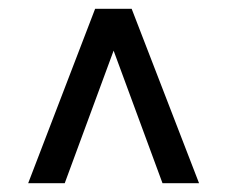

<svg xmlns="http://www.w3.org/2000/svg" viewBox="-20 -720 516 436"><path d="M44 -304H127L238 -605L349 -304H432L279 -700H196Z"/></svg>

Font: Arthouse Owned Medium
Style: Regular
Weight: 500
Designer: Jeremy Tribby
Foundry: Tribby Type
Version: Version 1.000;PS 001.000;hotconv 1.0.88;makeotf.lib2.5.64775